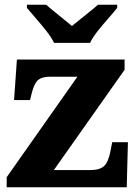

<svg xmlns="http://www.w3.org/2000/svg" viewBox="-20 -786 576 806"><path d="M8 0V-42L305 -464H191Q158 -464 141.5 -451.5Q125 -439 114 -398L106 -366H39L51 -536H503V-493L206 -72H358Q398 -72 416.5 -88.5Q435 -105 444 -153L451 -189H517L512 0ZM207 -606Q196 -629 175 -655.5Q154 -682 131.5 -708Q109 -734 93 -753V-766H174Q186 -755 206 -739Q226 -723 246.5 -706Q267 -689 282 -677Q297 -689 318 -706Q339 -723 359 -739Q379 -755 391 -766H472V-753Q457 -734 434 -708Q411 -682 390 -655.5Q369 -629 358 -606Z"/></svg>

Font: Noto Serif ExtraBold
Style: Regular
Weight: 800
Designer: Monotype Design Team
Foundry: Monotype Imaging Inc.
Version: Version 2.014